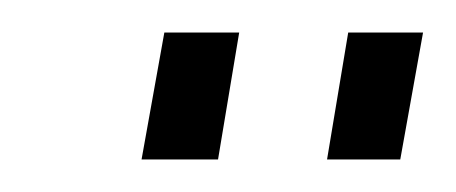

<svg xmlns="http://www.w3.org/2000/svg" viewBox="-20 -743 280 118"><path d="M67 -645 81 -723H127L114 -645ZM181 -645 194 -723H240L226 -645Z"/></svg>

Font: Archivo ExtraCondensed ExtraLight
Style: Italic
Weight: 250
Width: 2
Italic angle: -10°
Designer: Hector Gatti
Foundry: Omnibus-Type
Version: Version 2.001